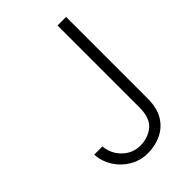

<svg xmlns="http://www.w3.org/2000/svg" viewBox="-201 -742 825 825"><g transform="rotate(-45 212.0 -329.5)"><path d="M196 2Q151 2 114 -19.5Q77 -41 54 -77Q31 -113 28 -157H78Q82 -109 116 -76.5Q150 -44 196 -44Q242 -44 275.5 -71Q309 -98 309 -163V-661H361V-165Q361 -107 338.5 -70.5Q316 -34 278.5 -16Q241 2 196 2Z"/></g></svg>

Font: Lil Grotesk Light
Style: Regular
Weight: 300
Designer: Bastien Sozeau
Foundry: NBR — Bastien Sozeau
Version: Version 3.003; ttfautohint (v1.8.4.7-5d5b);gftools[0.9.33]